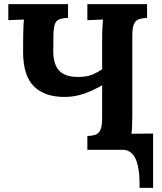

<svg xmlns="http://www.w3.org/2000/svg" viewBox="-20 -720 777 923"><path d="M651 183Q652 116 642.5 76Q633 36 614.5 18Q596 0 570 0H400V-66Q423 -67 438.5 -72Q454 -77 462.5 -95Q471 -113 471 -153V-310Q432 -287 386.5 -270.5Q341 -254 289 -254Q195 -254 143.5 -304.5Q92 -355 91 -467Q91 -519 91.5 -551Q92 -583 93 -600.5Q94 -618 95 -626Q79 -625 55 -624.5Q31 -624 20 -623V-700H307V-634Q280 -633 265 -627Q250 -621 244 -604.5Q238 -588 237 -556Q236 -524 236 -470Q237 -429 249.5 -402.5Q262 -376 288 -363Q314 -350 353 -350Q397 -350 423 -361Q449 -372 471 -387V-536Q471 -563 472.5 -588Q474 -613 475 -626Q459 -625 435 -624.5Q411 -624 400 -623V-700H687V-634Q665 -633 649 -628Q633 -623 624.5 -605.5Q616 -588 616 -547V-164Q616 -139 615 -115Q614 -91 612 -77L716 -78V183Z"/></svg>

Font: Lora
Style: Weight 700
Weight: 700
Designer: Olga Karpushina, Alexei Vanyashin (Cyrillic)
Foundry: Cyreal
Version: Version 3.001